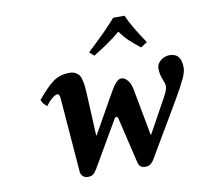

<svg xmlns="http://www.w3.org/2000/svg" viewBox="-74 -731 927 828"><g transform="rotate(-10 389.0 -316.5)"><path d="M102.1 -350.1Q144.5 -401.4 174.1 -422.6Q203.6 -443.8 246.1 -443.8Q260.3 -443.8 270.5 -438.5Q280.8 -433.1 286.6 -425.3Q292.5 -417.5 295.9 -403.3Q299.3 -389.2 300.8 -376.7Q302.2 -364.3 303.2 -344.2L312 -158.7L314 -157.7L410.2 -328.1Q439.5 -381.3 460 -381.3Q473.6 -381.3 483.9 -370.8Q494.1 -360.4 498.8 -348.6Q503.4 -336.9 505.9 -324.2L543.9 -120.6L545.9 -119.6L626 -265.1Q637.7 -286.6 641.4 -296.4Q645 -306.2 645 -316.9Q645 -325.7 635.7 -348.1Q626.5 -370.6 626.5 -395.5Q626.5 -415 643.8 -429.4Q661.1 -443.8 684.1 -443.8Q734.4 -443.8 734.4 -380.4Q734.4 -361.8 720.9 -332.8Q707.5 -303.7 672.9 -244.1L536.1 -12.2Q522 12.2 498 12.2Q472.2 12.2 466.8 -12.2L419.9 -210Q417.5 -221.7 411.1 -221.7Q405.3 -221.7 399.9 -210L287.1 -16.1Q277.8 -0.5 269.3 5.9Q260.7 12.2 247.1 12.2Q232.9 12.2 224.4 4.2Q215.8 -3.9 214.8 -16.1L189 -340.8Q187.5 -361.8 178.2 -361.8Q168.5 -361.8 153.1 -348.6Q137.7 -335.4 127 -319.3Q108.9 -331.1 102.1 -350.1ZM522 -645Q541.5 -598.6 597.2 -516.1L568.8 -498Q539.1 -521.5 520.3 -539.3Q501.5 -557.1 483.9 -582Q435.1 -540.5 363.8 -498L344.2 -516.1Q436.5 -602.1 472.2 -645Z"/></g></svg>

Font: Linux Libertine G
Style: Bold Italic
Weight: 700
Italic angle: -11.5°
Designer: Philipp H. Poll
Foundry: Philipp H. Poll
Version: Version 4.1.0